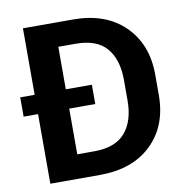

<svg xmlns="http://www.w3.org/2000/svg" viewBox="-80 -788 840 865"><g transform="rotate(-10 340.5 -355.5)"><path d="M81.1 0V-318.4H15.1V-406.7H81.1V-710.9H310.5Q458.5 -710.9 545.2 -626.2Q631.8 -541.5 631.8 -401.4V-309.1Q631.8 -168 544.9 -84Q458 0 308.1 0ZM342.8 -318.4H223.6V-109.4H300.8Q398.4 -109.4 443.6 -162.4Q488.8 -215.3 488.8 -309.1V-402.3Q488.8 -496.6 444.1 -548.8Q399.4 -601.1 303.2 -601.1H223.6V-406.7H342.8Z"/></g></svg>

Font: Roboto Web
Style: Bold
Weight: 700
Designer: Google
Version: Version 1.200310; 2013